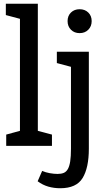

<svg xmlns="http://www.w3.org/2000/svg" viewBox="-20 -775 553 1020"><path d="M13 -60 86 -80V-675L11 -695V-755H181V-80L256 -60V0H13ZM452 15Q452 116 419 170.5Q386 225 300 225Q267 225 237 216.5Q207 208 180 188L204 133Q222 141 244.5 145Q267 149 286 149Q305 149 318.5 143.5Q332 138 340.5 123Q349 108 353 82Q357 56 357 15V-420L282 -440V-500H452ZM403 -599Q375 -599 357 -617Q339 -635 339 -663Q339 -691 357 -708.5Q375 -726 403 -726Q431 -726 449 -708.5Q467 -691 467 -663Q467 -635 449 -617Q431 -599 403 -599Z"/></svg>

Font: Hermeneus One
Style: Regular
Weight: 400
Designer: Rodrigo Fuenzalida, Pablo Impallari
Foundry: Pablo Impallari, Rodrigo Fuenzalida
Version: Version 1.002; ttfautohint (v0.93) -l 8 -r 50 -G 200 -x 14 -